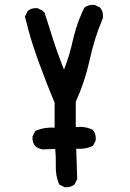

<svg xmlns="http://www.w3.org/2000/svg" viewBox="-20 -782 540 798"><path d="M247.6 -4.4 228 -14.2 226.1 -15.1 225.1 -17.1Q210.9 -51.8 211.9 -92.3Q212.9 -128.4 209.5 -163.1L158.2 -161.1H157.7Q140.1 -163.6 127 -174.3L126.5 -174.8Q119.6 -182.6 116.9 -192.6Q114.3 -202.6 115.2 -214.4V-215.3L115.7 -216.3L125.5 -235.8L126.5 -237.8L128.4 -238.8Q164.1 -253.9 207 -251.5V-355.5Q188.5 -399.4 171.4 -443.4Q154.3 -487.3 138.2 -531.7Q127.4 -561.5 117.7 -591.6Q107.9 -621.6 99.6 -651.6Q91.3 -681.6 84 -711.4L83.5 -713.4L84.5 -715.3L94.2 -734.9L94.7 -736.3L95.7 -736.8Q111.3 -750 135.3 -748H136.2L137.2 -747.6L156.7 -737.8L157.7 -737.3L158.2 -736.3L164.1 -730.5L165.5 -729.5V-728.5Q185.1 -666 205.6 -603Q208 -595.7 210.4 -588.9Q212.9 -582 215.1 -575Q217.3 -567.9 220 -561Q222.7 -554.2 225.1 -547.4Q227.5 -540.5 230.2 -533.7Q232.9 -526.9 235.4 -520Q237.8 -513.2 240.5 -506.3Q243.2 -499.5 246.1 -493.2Q269.5 -552.7 282.7 -614.3Q288.1 -637.2 294.9 -659.9Q301.8 -682.6 310.5 -704.8Q319.3 -727.1 329.6 -748.5L330.1 -750L331.5 -751Q348.6 -763.7 372.6 -761.7H373.5L374.5 -761.2L394 -751.5L395 -751L396 -750Q403.8 -741.2 406.5 -730Q409.2 -718.8 407.2 -706.1V-705.6L406.7 -704.6Q371.6 -621.1 352.5 -532.2Q342.8 -487.8 328.4 -444.3Q314 -400.9 294.9 -358.9V-253.9Q335 -257.8 364.7 -242.7L366.2 -241.7L367.2 -240.7Q379.9 -223.6 377.9 -199.7V-198.7L377.4 -197.8L367.7 -178.2L366.7 -176.3L364.7 -175.3Q355 -170.4 343.8 -167.5Q332.5 -164.6 320.8 -163.8Q309.1 -163.1 296.9 -164.1L300.8 -39.1V-37.6L300.3 -36.6L290.5 -17.1L290 -15.6L289.1 -15.1Q273.4 -2 249.5 -3.9H248.5Z"/></svg>

Font: NaikaiFont
Style: SemiBold
Weight: 600
Version: Version 1.89